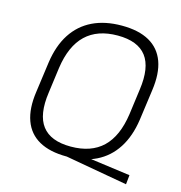

<svg xmlns="http://www.w3.org/2000/svg" viewBox="-113 -808 918 974"><g transform="rotate(15 346.5 -321.0)"><path d="M270 0 296 -31 641 16 636 65ZM308 7Q220 7 163.5 -24.5Q107 -56 84.5 -118Q62 -180 75 -270L97 -430Q110 -521 150 -582.5Q190 -644 255 -675.5Q320 -707 408 -707Q497 -707 553 -675.5Q609 -644 631.5 -582.5Q654 -521 641 -430L619 -270Q606 -180 566 -118Q526 -56 461.5 -24.5Q397 7 308 7ZM315 -47Q422 -47 483 -105.5Q544 -164 561 -283L579 -417Q596 -536 551.5 -594.5Q507 -653 401 -653Q295 -653 233.5 -594.5Q172 -536 155 -417L137 -283Q120 -164 164.5 -105.5Q209 -47 315 -47Z"/></g></svg>

Font: Pathway Extreme 8pt Thin
Style: Italic
Weight: 100
Italic angle: -8°
Designer: Eduardo Rodriguez Tunni
Foundry: Eduardo Rodriguez Tunni
Version: Version 1.000